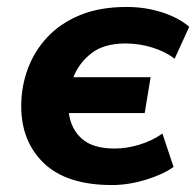

<svg xmlns="http://www.w3.org/2000/svg" viewBox="-20 -521 564 552"><path d="M302 11Q172 11 106.5 -51.5Q41 -114 41 -216Q41 -271 59.5 -322Q78 -373 115.5 -413.5Q153 -454 210 -477.5Q267 -501 344 -501Q398 -501 446 -485.5Q494 -470 524 -444L482 -352Q457 -372 419 -384Q381 -396 341 -396Q279 -396 243 -368Q207 -340 191 -299H413L396 -196H178Q184 -150 215.5 -122Q247 -94 310 -94Q344 -94 380.5 -105Q417 -116 447 -137L479 -41Q448 -19 398.5 -4Q349 11 302 11Z"/></svg>

Font: Nunito Sans ExtraBold
Style: Italic
Weight: 800
Italic angle: -9°
Designer: Vernon Adams
Foundry: Vernon Adams
Version: Version 3.006; ttfautohint (v1.8.3)